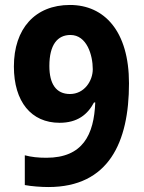

<svg xmlns="http://www.w3.org/2000/svg" viewBox="-20 -744 580 774"><path d="M500 -408C500 -619 400 -724 262 -724C121 -724 36 -628 36 -476C36 -334 106 -249 220 -249C292 -249 333 -282 359 -331H364C359 -201 314 -108 167 -108C134 -108 106 -111 80 -118V2C106 7 146 10 175 10C418 10 500 -170 500 -408ZM264 -603C330 -603 354 -522 354 -465C354 -418 320 -365 262 -365C206 -365 179 -406 179 -478C179 -564 212 -603 264 -603Z"/></svg>

Font: Noto Sans Lao Looped SemiCondensed
Style: Bold
Weight: 700
Width: 4
Designer: Mark Frömberg, Ben Mitchell
Foundry: The Fontpad Ltd
Version: Version 1.002